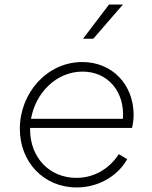

<svg xmlns="http://www.w3.org/2000/svg" viewBox="-20 -810 668 842"><path d="M316 12C409 12 494 -35 538 -112L501 -134C459 -69 392 -30 315 -30C196 -30 112 -120 112 -242V-249H559C563 -266 566 -287 566 -306C566 -439 472 -538 341 -538C186 -538 67 -402 67 -245C67 -99 172 12 316 12ZM116 -289C136 -403 227 -496 342 -496C452 -496 528 -409 519 -289ZM344 -640H389L519 -790H458Z"/></svg>

Font: Mluvka ExtraLight
Style: Italic
Weight: 200
Italic angle: -8°
Designer: Modified by Jiří Krblich, Original typeface by Gumpita Rahayu
Foundry: Gumpita Rahayu & Jiří Krblich
Version: Version 2.000;Glyphs 3.1.1 (3134)